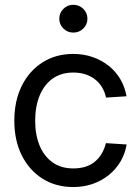

<svg xmlns="http://www.w3.org/2000/svg" viewBox="-20 -754 574 786"><path d="M279.8 11.7Q208 11.7 153.6 -22.9Q99.1 -57.6 68.8 -118.7Q38.6 -179.7 38.6 -259.8Q38.6 -340.3 68.8 -401.9Q99.1 -463.4 153.6 -498.3Q208 -533.2 279.8 -533.2Q322.8 -533.2 359.6 -520.3Q396.5 -507.3 425.3 -484.4Q454.1 -461.4 472.7 -429.7Q491.2 -397.9 498 -359.9L414.1 -354.5Q409.2 -377 398.2 -395.8Q387.2 -414.6 370.1 -428.2Q353 -441.9 330.6 -449.5Q308.1 -457 279.8 -457Q230 -457 195.1 -431.9Q160.2 -406.7 142.1 -362.3Q124 -317.9 124 -259.8Q124 -202.1 142.1 -158.2Q160.2 -114.3 195.1 -89.4Q230 -64.5 279.8 -64.5Q308.6 -64.5 330.8 -71.8Q353 -79.1 369.1 -92.8Q385.3 -106.4 396.5 -125.5Q407.7 -144.5 413.6 -168L498.5 -162.6Q492.2 -125 473.4 -93Q454.6 -61 425.5 -37.6Q396.5 -14.2 359.6 -1.2Q322.8 11.7 279.8 11.7ZM280.3 -620.6Q256.3 -620.6 239.5 -637.2Q222.7 -653.8 222.7 -677.2Q222.7 -701.2 239.5 -717.8Q256.3 -734.4 279.8 -734.4Q304.2 -734.4 321 -717.8Q337.9 -701.2 337.9 -677.2Q337.9 -653.8 321 -637.2Q304.2 -620.6 280.3 -620.6Z"/></svg>

Font: Inter 28pt
Style: Regular
Weight: 400
Designer: Rasmus Andersson
Foundry: rsms
Version: Version 4.001;git-66647c0bb